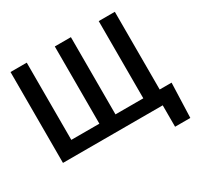

<svg xmlns="http://www.w3.org/2000/svg" viewBox="-185 -944 1367 1331"><g transform="rotate(-30 498.0 -278.5)"><path d="M52.7 -727.5H182.6V-109.4H407.2V-727.5H536.1V-109.4H758.8V-727.5H887.7V-105.5H982.9L973.1 171.4H851.1V0H52.7Z"/></g></svg>

Font: Inter Tight SemiBold
Style: Regular
Weight: 600
Designer: Rasmus Andersson
Foundry: rsms
Version: Version 3.004; ttfautohint (v1.8.4.7-5d5b)